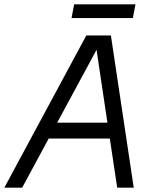

<svg xmlns="http://www.w3.org/2000/svg" viewBox="-49 -863 704 883"><path d="M-29 0H53L175 -226H456L490 0H566L461 -700H348ZM280 -780H562L574 -843H292ZM214 -299 395 -634 445 -299Z"/></svg>

Font: Uncut Sans
Style: Italic
Weight: 400
Italic angle: -11°
Designer: Kasper Nordkvist
Foundry: UNCUT.wtf
Version: Version 1.304;Glyphs 3.2 (3246)